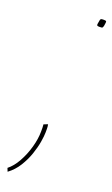

<svg xmlns="http://www.w3.org/2000/svg" viewBox="-226 -564 469 801"><g transform="rotate(20 9.0 -163.5)"><path d="M-1 -34 17 -41Q19 -31 19 -22.5Q19 -14 19 -6Q19 10 14.5 37Q10 64 -0.5 94.5Q-11 125 -29 154Q-47 183 -74 203L-80 188Q-57 170 -39 137.5Q-21 105 -10.5 67.5Q0 30 0 -3Q0 -11 0 -19Q0 -27 -1 -34ZM68 -506Q70 -518 71 -523Q72 -528 75.5 -529Q79 -530 86 -530Q94 -530 96.5 -528.5Q99 -527 98 -520Q97 -511 96 -506.5Q95 -502 93.5 -499.5Q92 -497 88.5 -496.5Q85 -496 79 -496Q71 -496 69 -498Q67 -500 68 -506Z"/></g></svg>

Font: Georama
Style: Italic
Weight: 400
Width: 2
Italic angle: -9°
Designer: Jean-Baptiste Levee
Foundry: Production Type
Version: Version 1.000